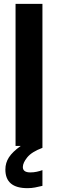

<svg xmlns="http://www.w3.org/2000/svg" viewBox="-20 -760 301 1000"><path d="M61 -740H201V10Q145 31 122 59.5Q99 88 99 110Q99 138 138 138Q155 138 171.5 134.5Q188 131 201 126V208Q180 213 162 216.5Q144 220 123 220Q8 220 8 123Q8 88 26.5 59.5Q45 31 88 0H61Z"/></svg>

Font: Encode Sans Compressed
Style: Bold
Weight: 700
Designer: Pablo Impallari, Andres Torresi
Foundry: Pablo Impallari, Andres Torresi
Version: Version 1.000; ttfautohint (v1.00) -l 8 -r 50 -G 200 -x 14 -